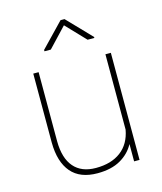

<svg xmlns="http://www.w3.org/2000/svg" viewBox="-112 -824 771 915"><g transform="rotate(-15 273.5 -366.0)"><path d="M464.8 0C464.8 0 464.8 -528.3 464.8 -528.3C464.8 -528.3 438 -528.3 438 -528.3C438 -528.3 438 -156.7 438 -156.7C438 -156.7 438 -156.7 438 -156.7C429.7 -110.8 409.7 -76.2 377.9 -52.2C346.2 -28.3 305.2 -16.6 254.9 -16.6C254.9 -16.6 254.9 -16.6 254.9 -16.6C207.5 -16.6 171.4 -31.2 146.5 -60.1C121.6 -88.9 108.9 -130.9 108.4 -187C108.4 -187 108.4 -528.3 108.4 -528.3C108.4 -528.3 82 -528.3 82 -528.3C82 -528.3 82 -188 82 -188C82 -188 82 -188 82 -188C82.5 -123.5 97.7 -74.7 126.5 -41C155.3 -7.3 198.2 9.8 255.9 9.8C255.9 9.8 255.9 9.8 255.9 9.8C301.8 9.8 339.8 1 369.6 -16.1C399.4 -33.2 422.4 -56.2 438 -85.4C438 -85.4 438 0 438 0C438 0 464.8 0 464.8 0ZM293 -740.7C293 -740.7 273.4 -740.7 273.4 -740.7C273.4 -740.7 161.1 -624 161.1 -624C161.1 -624 161.1 -617.2 161.1 -617.2C161.1 -617.2 192.4 -617.2 192.4 -617.2C192.4 -617.2 282.7 -712.9 282.7 -712.9C282.7 -712.9 374 -617.2 374 -617.2C374 -617.2 407.2 -617.2 407.2 -617.2C407.2 -617.2 407.2 -622.1 407.2 -622.1C407.2 -622.1 293 -740.7 293 -740.7Z"/></g></svg>

Font: WOX
Style: Regular
Weight: 500
Designer: Google
Foundry: ""
Version: ""